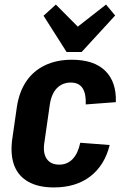

<svg xmlns="http://www.w3.org/2000/svg" viewBox="-20 -812 547 842"><path d="M216 10Q149 10 105 -14.5Q61 -39 43 -85Q25 -131 33 -197L54 -343Q64 -409 95 -455Q126 -501 177 -525.5Q228 -550 295 -550Q392 -550 441.5 -501.5Q491 -453 488 -364L356 -354Q358 -401 342 -425.5Q326 -450 290 -450Q266 -450 247 -439Q228 -428 216 -407.5Q204 -387 199 -357L174 -183Q168 -139 185.5 -114.5Q203 -90 240 -90Q275 -90 298.5 -114.5Q322 -139 332 -186L461 -176Q439 -87 376 -38.5Q313 10 216 10ZM485 -744 338 -584H272L171 -743L225 -792L357 -659H275L445 -792Z"/></svg>

Font: Pathway Extreme Condensed
Style: Bold Italic
Weight: 700
Width: 3
Italic angle: -8°
Version: Version 1.001;gftools[0.9.26]